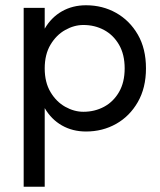

<svg xmlns="http://www.w3.org/2000/svg" viewBox="-20 -490 610 730"><path d="M150 220H70V-460H150V-381Q175 -424 215.5 -447Q256 -470 307 -470Q370 -470 421.5 -441Q473 -412 504 -358.5Q535 -305 535 -230Q535 -156 504 -102Q473 -48 421.5 -19Q370 10 307 10Q256 10 215.5 -13Q175 -36 150 -79ZM454 -230Q454 -283 432.5 -320Q411 -357 375.5 -376Q340 -395 297 -395Q262 -395 228 -376Q194 -357 172 -320Q150 -283 150 -230Q150 -177 172 -140Q194 -103 228 -84Q262 -65 297 -65Q340 -65 375.5 -84Q411 -103 432.5 -140Q454 -177 454 -230Z"/></svg>

Font: Jost*
Style: Regular
Weight: 400
Version: Version 3.7